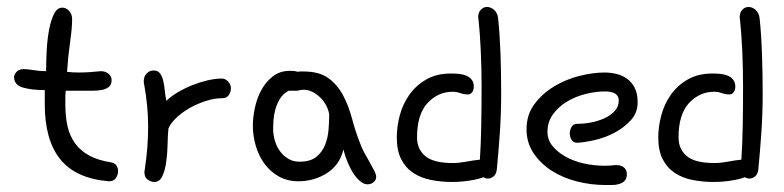

<svg xmlns="http://www.w3.org/2000/svg" viewBox="-20 -525 2267 555"><path d="M294.9 -1Q199.2 -8.8 154.3 -64.5Q109.4 -120.1 109.4 -223.6V-264.6Q71.3 -264.6 45.9 -272Q20.5 -279.3 20.5 -303.7Q22.5 -312.5 29.3 -318.8Q36.1 -325.2 48.8 -325.2Q60.5 -325.2 77.1 -322.3Q93.8 -319.3 113.3 -319.3Q113.3 -350.6 115.2 -383.3Q117.2 -416 122.6 -442.4Q127.9 -468.8 136.7 -485.8Q145.5 -502.9 160.2 -502.9Q170.9 -502.9 179.7 -493.7Q188.5 -484.4 188.5 -468.8Q188.5 -444.3 182.6 -403.3Q176.8 -362.3 173.8 -317.4Q181.6 -316.4 189.9 -315.9Q198.2 -315.4 207 -315.4Q222.7 -315.4 238.8 -316.4Q254.9 -317.4 271.5 -319.3Q285.2 -319.3 293.9 -311.5Q302.7 -303.7 302.7 -293.9Q302.7 -280.3 294.9 -273.9Q287.1 -267.6 274.9 -265.1Q262.7 -262.7 246.6 -262.7Q230.5 -262.7 214.8 -262.7H169.9Q168.9 -252 168.9 -242.2Q168.9 -232.4 168.9 -222.7Q168.9 -187.5 175.3 -159.7Q181.6 -131.8 197.3 -110.4Q212.9 -88.9 238.3 -75.2Q263.7 -61.5 300.8 -55.7Q311.5 -53.7 316.4 -46.9Q321.3 -40 321.3 -31.2Q321.3 -19.5 314.9 -10.3Q308.6 -1 294.9 -1Z M398.4 -34.2Q403.3 -67.4 405.8 -98.1Q408.2 -128.9 408.2 -159.2Q408.2 -218.8 396.5 -282.2Q395.5 -285.2 395.5 -290Q395.5 -303.7 403.8 -312.5Q412.1 -321.3 423.8 -321.3Q436.5 -321.3 442.9 -312.5Q449.2 -303.7 452.1 -290.5Q455.1 -277.3 456.5 -262.2Q458 -247.1 460.9 -233.4Q473.6 -246.1 493.2 -257.8Q512.7 -269.5 534.7 -278.3Q556.6 -287.1 579.1 -292.5Q601.6 -297.9 621.1 -297.9Q631.8 -297.9 639.6 -289.1Q647.5 -280.3 647.5 -269.5Q647.5 -259.8 641.6 -250.5Q635.7 -241.2 623 -241.2Q599.6 -241.2 574.2 -232.9Q548.8 -224.6 526.9 -211.9Q504.9 -199.2 488.8 -183.6Q472.7 -168 466.8 -153.3Q464.8 -133.8 464.4 -106.9Q463.9 -80.1 460.4 -56.2Q457 -32.2 449.2 -15.6Q441.4 1 425.8 1Q416 1 406.7 -5.9Q397.5 -12.7 397.5 -27.3Q397.5 -31.2 398.4 -34.2Z M839.8 -262.7H814.5Q797.9 -253.9 789.1 -239.3Q780.3 -224.6 775.9 -208.5Q771.5 -192.4 770.5 -177.7Q769.5 -163.1 769.5 -154.3Q769.5 -134.8 774.9 -117.2Q780.3 -99.6 790.5 -86.4Q800.8 -73.2 814.5 -65.4Q828.1 -57.6 845.7 -57.6Q877 -57.6 894 -71.3Q911.1 -85 919.4 -105.5Q927.7 -126 929.7 -149.9Q931.6 -173.8 931.6 -194.3Q929.7 -207 922.9 -220.2Q916 -233.4 905.8 -243.2Q895.5 -252.9 883.3 -259.3Q871.1 -265.6 858.4 -265.6Q848.6 -265.6 839.8 -262.7ZM972.7 -92.8Q961.9 -47.9 924.8 -24.4Q887.7 -1 842.8 -1Q810.5 -1 785.6 -15.1Q760.7 -29.3 744.1 -52.2Q727.5 -75.2 719.2 -104Q710.9 -132.8 710.9 -162.1Q710.9 -185.5 716.8 -213.4Q722.7 -241.2 735.4 -264.6Q748 -288.1 768.6 -304.2Q789.1 -320.3 818.4 -320.3Q834 -320.3 839.8 -317.4Q844.7 -318.4 848.6 -318.4Q852.5 -318.4 857.4 -318.4Q903.3 -318.4 929.7 -298.8Q956.1 -279.3 972.2 -248.5Q988.3 -217.8 998 -180.7Q1007.8 -143.6 1021.5 -109.4Q1025.4 -97.7 1033.2 -83.5Q1041 -69.3 1048.8 -55.7Q1056.6 -42 1062 -31.2Q1067.4 -20.5 1067.4 -14.6Q1067.4 -3.9 1059.6 2Q1051.8 7.8 1042 7.8Q1032.2 7.8 1022 -0.5Q1011.7 -8.8 1002.4 -22.5Q993.2 -36.1 985.4 -54.7Q977.5 -73.2 972.7 -92.8Z M1363.3 -467.8Q1362.3 -470.7 1362.3 -475.6Q1362.3 -489.3 1370.1 -497.1Q1377.9 -504.9 1387.7 -504.9Q1398.4 -504.9 1408.2 -496.6Q1418 -488.3 1419.9 -471.7Q1424.8 -424.8 1426.8 -369.1Q1428.7 -313.5 1428.7 -254.9Q1428.7 -196.3 1424.8 -140.1Q1420.9 -84 1416 -34.2Q1414.1 -20.5 1406.2 -14.6Q1398.4 -8.8 1390.6 -8.8Q1384.8 -8.8 1377 -12.7Q1362.3 -6.8 1336.9 -2.9Q1311.5 1 1287.1 1Q1254.9 1 1225.6 -4.9Q1196.3 -10.7 1174.3 -25.4Q1152.3 -40 1139.6 -64.9Q1127 -89.8 1127 -127.9Q1127 -159.2 1135.7 -191.9Q1144.5 -224.6 1163.6 -251.5Q1182.6 -278.3 1212.4 -295.4Q1242.2 -312.5 1283.2 -312.5Q1293.9 -312.5 1305.7 -311.5Q1317.4 -310.5 1327.1 -306.6Q1336.9 -302.7 1343.3 -294.9Q1349.6 -287.1 1349.6 -274.4Q1349.6 -264.6 1344.7 -258.3Q1339.8 -252 1333 -252Q1321.3 -252 1310.5 -255.9Q1299.8 -259.8 1289.1 -259.8Q1246.1 -259.8 1215.8 -227.1Q1185.5 -194.3 1185.5 -127.9Q1185.5 -93.8 1209.5 -73.7Q1233.4 -53.7 1289.1 -53.7Q1306.6 -53.7 1327.1 -57.6Q1347.7 -61.5 1367.2 -63.5Q1370.1 -107.4 1371.1 -163.1Q1372.1 -218.8 1372.1 -274.4Q1372.1 -330.1 1369.6 -380.9Q1367.2 -431.6 1363.3 -467.8Z M1759.8 -47.9Q1776.4 -47.9 1784.2 -40.5Q1792 -33.2 1792 -21.5Q1792 -8.8 1785.6 -2.4Q1779.3 3.9 1770 6.8Q1760.7 9.8 1749.5 9.8Q1738.3 9.8 1729.5 9.8Q1688.5 9.8 1647.9 -0.5Q1607.4 -10.7 1575.2 -31.2Q1543 -51.8 1522.5 -82Q1502 -112.3 1502 -151.4Q1502 -193.4 1524.9 -224.1Q1547.9 -254.9 1582 -275.4Q1616.2 -295.9 1655.3 -305.7Q1694.3 -315.4 1727.5 -315.4Q1744.1 -315.4 1761.2 -311.5Q1778.3 -307.6 1792 -297.9Q1805.7 -288.1 1814.5 -271.5Q1823.2 -254.9 1823.2 -229.5Q1823.2 -199.2 1803.7 -177.7Q1784.2 -156.2 1756.8 -141.6Q1729.5 -127 1699.2 -120.1Q1668.9 -113.3 1648.4 -112.3Q1637.7 -112.3 1632.3 -120.6Q1627 -128.9 1627 -139.6Q1627 -148.4 1631.8 -157.7Q1636.7 -167 1648.4 -167Q1667 -167 1688 -170.9Q1709 -174.8 1727.1 -183.1Q1745.1 -191.4 1756.8 -204.1Q1768.6 -216.8 1768.6 -234.4Q1768.6 -260.7 1728.5 -260.7Q1702.1 -260.7 1672.9 -253.4Q1643.6 -246.1 1619.1 -231.4Q1594.7 -216.8 1578.6 -194.8Q1562.5 -172.9 1562.5 -143.6Q1562.5 -121.1 1576.7 -103.5Q1590.8 -85.9 1613.8 -72.8Q1636.7 -59.6 1666.5 -52.7Q1696.3 -45.9 1728.5 -45.9Q1736.3 -45.9 1744.1 -46.4Q1752 -46.9 1759.8 -47.9Z M2119.1 -467.8Q2118.2 -470.7 2118.2 -475.6Q2118.2 -489.3 2126 -497.1Q2133.8 -504.9 2143.6 -504.9Q2154.3 -504.9 2164.1 -496.6Q2173.8 -488.3 2175.8 -471.7Q2180.7 -424.8 2182.6 -369.1Q2184.6 -313.5 2184.6 -254.9Q2184.6 -196.3 2180.7 -140.1Q2176.8 -84 2171.9 -34.2Q2169.9 -20.5 2162.1 -14.6Q2154.3 -8.8 2146.5 -8.8Q2140.6 -8.8 2132.8 -12.7Q2118.2 -6.8 2092.8 -2.9Q2067.4 1 2043 1Q2010.7 1 1981.4 -4.9Q1952.1 -10.7 1930.2 -25.4Q1908.2 -40 1895.5 -64.9Q1882.8 -89.8 1882.8 -127.9Q1882.8 -159.2 1891.6 -191.9Q1900.4 -224.6 1919.4 -251.5Q1938.5 -278.3 1968.3 -295.4Q1998 -312.5 2039.1 -312.5Q2049.8 -312.5 2061.5 -311.5Q2073.2 -310.5 2083 -306.6Q2092.8 -302.7 2099.1 -294.9Q2105.5 -287.1 2105.5 -274.4Q2105.5 -264.6 2100.6 -258.3Q2095.7 -252 2088.9 -252Q2077.1 -252 2066.4 -255.9Q2055.7 -259.8 2044.9 -259.8Q2002 -259.8 1971.7 -227.1Q1941.4 -194.3 1941.4 -127.9Q1941.4 -93.8 1965.3 -73.7Q1989.3 -53.7 2044.9 -53.7Q2062.5 -53.7 2083 -57.6Q2103.5 -61.5 2123 -63.5Q2126 -107.4 2127 -163.1Q2127.9 -218.8 2127.9 -274.4Q2127.9 -330.1 2125.5 -380.9Q2123 -431.6 2119.1 -467.8Z"/></svg>

Font: Hi Melody Cyrillic
Style: Regular
Weight: 400
Version: Version 0.90 April 10, 2018